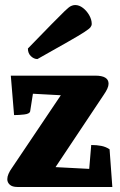

<svg xmlns="http://www.w3.org/2000/svg" viewBox="-20 -744 478 764"><path d="M49 0Q29 0 19 -9Q9 -18 9 -31Q9 -41 14 -52.5Q19 -64 27 -75L222 -365L111 -371L100 -301Q98 -291 76.5 -288.5Q55 -286 36 -286L23 -443H359Q412 -443 412 -411Q412 -402 407 -391Q402 -380 393 -367L201 -79L335 -72L343 -167Q365 -167 383 -163.5Q401 -160 416 -150L427 0ZM129 -509Q115 -509 103 -520.5Q91 -532 91 -551Q151 -613 185.5 -648Q220 -683 237 -699.5Q254 -716 262.5 -720Q271 -724 279 -724Q295 -724 310 -712.5Q325 -701 335 -683.5Q345 -666 345 -649Q345 -642 340 -635.5Q335 -629 315 -616Q295 -603 251 -578Q207 -553 129 -509Z"/></svg>

Font: Petrona ExtraBold
Style: Regular
Weight: 800
Designer: Ringo R. Seeber
Foundry: Ringo R. Seeber
Version: Version 2.001; ttfautohint (v1.8.3)